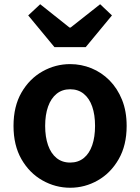

<svg xmlns="http://www.w3.org/2000/svg" viewBox="-20 -878 666 912"><path d="M313.3 13.8Q243.3 13.8 181.6 -21.1Q119.9 -55.9 82 -121.7Q44.2 -187.5 44.2 -279.9Q44.2 -372.8 82 -438.4Q119.9 -503.9 181.6 -538.7Q243.3 -573.5 313.3 -573.5Q365.7 -573.5 414.1 -553.9Q462.4 -534.2 500 -496.4Q537.6 -458.5 559.6 -404.2Q581.6 -349.8 581.6 -279.9Q581.6 -187.5 543.6 -121.7Q505.7 -55.9 444.5 -21.1Q383.3 13.8 313.3 13.8ZM313.3 -105.8Q351.3 -105.8 377.9 -127.3Q404.5 -148.9 418 -188.2Q431.5 -227.4 431.5 -279.9Q431.5 -332.7 418 -371.7Q404.5 -410.7 377.9 -432.3Q351.3 -454 313.3 -454Q275.2 -454 248.7 -432.3Q222.1 -410.7 208.3 -371.7Q194.5 -332.7 194.5 -279.9Q194.5 -227.4 208.3 -188.2Q222.1 -148.9 248.7 -127.3Q275.2 -105.8 313.3 -105.8ZM238.6 -654.2 114 -804.8 170.9 -857.9 310.3 -747.1H315.3L455.7 -857.9L511.8 -804.8L387.2 -654.2Z"/></svg>

Font: Noto Sans JP
Style: Regular
Weight: 100
Designer: Ryoko NISHIZUKA 西塚涼子 (kana, bopomofo & ideographs); Paul D. Hunt (Latin, Greek & Cyrillic); Sandoll Communications 산돌커뮤니
Foundry: Adobe
Version: Version 2.004;hotconv 1.0.118;makeotfexe 2.5.65603